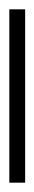

<svg xmlns="http://www.w3.org/2000/svg" viewBox="148 -99 74 412"><g transform="rotate(90 185.0 107.0)"><path d="M-1 90V124H371V90Z"/></g></svg>

Font: Noto Sans Devanagari UI SemiCondensed ExtraLight
Style: Regular
Weight: 200
Width: 4
Designer: Jelle Bosma - Monotype Design Team
Foundry: Monotype Imaging Inc.
Version: Version 2.004